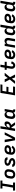

<svg xmlns="http://www.w3.org/2000/svg" viewBox="4408 -5184 783 9640"><g transform="rotate(-90 4800.0 -363.5)"><path d="M455 0H53L52 -101H200L289 -634H154V-735H556L557 -634H409L320 -101H455Z M856 8Q824 8 792.5 2.5Q761 -3 735 -17.5Q709 -32 689.5 -55.5Q670 -79 660 -108Q650 -137 650 -169Q650 -201 655 -233L672 -333Q676 -360 686 -387Q696 -414 714 -438Q732 -462 756 -480Q780 -498 807 -509Q834 -520 862 -524Q890 -528 917 -528Q949 -528 980.5 -522.5Q1012 -517 1038.5 -502.5Q1065 -488 1084.5 -464.5Q1104 -441 1113.5 -412Q1123 -383 1123.5 -351Q1124 -319 1118 -287L1102 -187Q1097 -160 1087 -133Q1077 -106 1059 -82Q1041 -58 1017 -40Q993 -22 966.5 -11Q940 0 911.5 4Q883 8 856 8ZM856 -93Q878 -93 901 -99.5Q924 -106 942.5 -122Q961 -138 971 -159.5Q981 -181 984 -203L1001 -303Q1005 -326 1003.5 -349Q1002 -372 991 -390.5Q980 -409 960 -418Q940 -427 917 -427Q895 -427 872 -420.5Q849 -414 831 -398Q813 -382 803 -360.5Q793 -339 789 -317L773 -217Q769 -194 770 -171Q771 -148 782 -129.5Q793 -111 813 -102Q833 -93 856 -93Z M1451 8Q1426 8 1401 6Q1376 4 1352.5 -2.5Q1329 -9 1308 -20Q1287 -31 1271 -48Q1255 -65 1248 -88.5Q1241 -112 1246 -138L1247 -144H1364L1363 -143Q1362 -132 1367 -123Q1372 -114 1380 -108.5Q1388 -103 1398 -99.5Q1408 -96 1418 -94.5Q1428 -93 1439 -92Q1450 -91 1460 -91Q1470 -91 1480.5 -92Q1491 -93 1501 -94.5Q1511 -96 1521 -98.5Q1531 -101 1540.5 -106.5Q1550 -112 1558 -120Q1566 -128 1568 -138Q1570 -154 1561 -166.5Q1552 -179 1539.5 -186Q1527 -193 1512.5 -197.5Q1498 -202 1483 -205.5Q1468 -209 1454 -213.5Q1440 -218 1426.5 -223.5Q1413 -229 1400 -235.5Q1387 -242 1374.5 -250Q1362 -258 1351.5 -267.5Q1341 -277 1331.5 -288Q1322 -299 1315 -312Q1308 -325 1303.5 -339Q1299 -353 1297.5 -368Q1296 -383 1299 -399Q1302 -421 1314.5 -442Q1327 -463 1346 -478.5Q1365 -494 1387 -503.5Q1409 -513 1431.5 -518.5Q1454 -524 1476.5 -526Q1499 -528 1521 -528Q1546 -528 1570.5 -525.5Q1595 -523 1618 -517Q1641 -511 1662 -499.5Q1683 -488 1697.5 -471Q1712 -454 1718 -430.5Q1724 -407 1720 -382L1719 -376H1602V-377Q1605 -393 1595 -404Q1585 -415 1571.5 -420Q1558 -425 1543.5 -427Q1529 -429 1514 -429Q1500 -429 1485 -427.5Q1470 -426 1456 -421.5Q1442 -417 1429 -406.5Q1416 -396 1414 -382Q1411 -367 1420 -354.5Q1429 -342 1442 -334.5Q1455 -327 1469 -322.5Q1483 -318 1497.5 -314.5Q1512 -311 1526.5 -306.5Q1541 -302 1555 -297Q1569 -292 1582 -285Q1595 -278 1607 -270Q1619 -262 1630 -252.5Q1641 -243 1650 -232Q1659 -221 1666 -208.5Q1673 -196 1678 -182Q1683 -168 1684 -152.5Q1685 -137 1683 -121Q1679 -99 1665.5 -77.5Q1652 -56 1632.5 -40.5Q1613 -25 1590.5 -16Q1568 -7 1544.5 -1.5Q1521 4 1497.5 6Q1474 8 1451 8Z M2065 8Q2032 8 2000 2.5Q1968 -3 1941 -17Q1914 -31 1893 -54Q1872 -77 1861.5 -106Q1851 -135 1850.5 -167.5Q1850 -200 1855 -233L1872 -333Q1876 -360 1886 -387Q1896 -414 1914 -438Q1932 -462 1956 -480Q1980 -498 2007 -509Q2034 -520 2062 -524Q2090 -528 2117 -528Q2145 -528 2172.5 -525Q2200 -522 2225.5 -513.5Q2251 -505 2273.5 -491Q2296 -477 2311 -455.5Q2326 -434 2329.5 -406.5Q2333 -379 2329 -351Q2325 -325 2312 -299.5Q2299 -274 2277.5 -255.5Q2256 -237 2230.5 -225Q2205 -213 2178.5 -206.5Q2152 -200 2125.5 -197.5Q2099 -195 2073 -195Q2046 -195 2020 -196.5Q1994 -198 1969 -202Q1966 -179 1971.5 -157Q1977 -135 1992 -119.5Q2007 -104 2028.5 -97.5Q2050 -91 2074 -91Q2093 -91 2112 -95.5Q2131 -100 2148.5 -111Q2166 -122 2179.5 -138Q2193 -154 2201 -172L2303 -134Q2287 -101 2261.5 -72.5Q2236 -44 2203.5 -25.5Q2171 -7 2135.5 0.5Q2100 8 2065 8ZM2072 -294Q2086 -294 2100 -295Q2114 -296 2128 -299Q2142 -302 2155.5 -306.5Q2169 -311 2181.5 -319.5Q2194 -328 2202.5 -340Q2211 -352 2213 -366Q2215 -378 2212 -388.5Q2209 -399 2201 -406Q2193 -413 2183.5 -417.5Q2174 -422 2162.5 -424.5Q2151 -427 2140 -428Q2129 -429 2118 -429Q2095 -429 2071.5 -422Q2048 -415 2030 -399Q2012 -383 2001.5 -361Q1991 -339 1987 -317L1985 -301Q2006 -297 2028 -295.5Q2050 -294 2072 -294Z M2575 0 2480 -520H2608L2656 -173Q2658 -160 2660 -147.5Q2662 -135 2664 -122Q2670 -135 2676 -147.5Q2682 -160 2688 -173L2852 -520H2980L2713 0Z M3345 0 3219 -179Q3213 -180 3206.5 -182.5Q3200 -185 3195 -188L3164 0H3044L3165 -735H3285L3228 -391Q3241 -418 3259 -443.5Q3277 -469 3301 -488.5Q3325 -508 3354 -518Q3383 -528 3412 -528Q3440 -528 3465.5 -518.5Q3491 -509 3506 -488Q3521 -467 3524 -439Q3527 -411 3522 -383Q3517 -351 3502.5 -319.5Q3488 -288 3464 -263Q3440 -238 3409.5 -221Q3379 -204 3347 -194L3483 0ZM3255 -266Q3271 -266 3286.5 -269.5Q3302 -273 3318 -278.5Q3334 -284 3348.5 -293Q3363 -302 3374.5 -314.5Q3386 -327 3392.5 -342Q3399 -357 3401 -373Q3403 -383 3402.5 -393.5Q3402 -404 3396.5 -412.5Q3391 -421 3382 -425Q3373 -429 3362 -429Q3344 -429 3325 -424Q3306 -419 3289.5 -408Q3273 -397 3260 -382Q3247 -367 3237.5 -350Q3228 -333 3221.5 -315Q3215 -297 3211 -279Q3220 -272 3231.5 -269Q3243 -266 3255 -266Z M3802 8Q3773 8 3746.5 0Q3720 -8 3700 -25.5Q3680 -43 3668.5 -67.5Q3657 -92 3652.5 -119.5Q3648 -147 3649 -175.5Q3650 -204 3655 -233L3672 -333Q3676 -357 3683 -380.5Q3690 -404 3701.5 -426.5Q3713 -449 3730 -468.5Q3747 -488 3768 -502Q3789 -516 3813.5 -522Q3838 -528 3862 -528Q3889 -528 3915.5 -521Q3942 -514 3961.5 -497.5Q3981 -481 3993.5 -457.5Q4006 -434 4010 -408L4029 -520H4149L4083 -120Q4082 -115 4082.5 -109.5Q4083 -104 4086.5 -100Q4090 -96 4095 -94.5Q4100 -93 4106 -93H4129L4128 8H4089Q4065 8 4042.5 3.5Q4020 -1 4001.5 -13Q3983 -25 3971.5 -45Q3960 -65 3960 -88Q3948 -67 3931.5 -48Q3915 -29 3893.5 -16Q3872 -3 3848.5 2.5Q3825 8 3802 8ZM3853 -93Q3873 -93 3894 -98Q3915 -103 3932.5 -116.5Q3950 -130 3960.5 -149.5Q3971 -169 3974 -190L3991 -290Q3993 -306 3994.5 -322Q3996 -338 3993.5 -353Q3991 -368 3985 -382.5Q3979 -397 3969 -407.5Q3959 -418 3943.5 -422.5Q3928 -427 3912 -427Q3890 -427 3868 -420Q3846 -413 3829 -397Q3812 -381 3802.5 -359.5Q3793 -338 3789 -317L3773 -217Q3769 -194 3769.5 -171.5Q3770 -149 3780.5 -130.5Q3791 -112 3810.5 -102.5Q3830 -93 3853 -93Z M4833 0 4954 -735H5384L5368 -634H5058L5024 -433H5268L5252 -332H5008L4969 -101H5279L5263 0Z M5409 0 5627 -265 5495 -520H5640L5702 -362L5820 -520H5965L5747 -255L5879 0H5734L5672 -158L5554 0Z M6334 8Q6304 8 6276.5 1Q6249 -6 6227 -22.5Q6205 -39 6191 -63.5Q6177 -88 6171 -115.5Q6165 -143 6166.5 -172.5Q6168 -202 6173 -232L6204 -419H6115V-520H6221L6256 -735H6375L6340 -520H6517V-419H6323L6289 -215Q6287 -202 6286 -189Q6285 -176 6286 -163Q6287 -150 6289.5 -137.5Q6292 -125 6299 -114.5Q6306 -104 6317.5 -98.5Q6329 -93 6342 -93Q6354 -93 6366 -98Q6378 -103 6387.5 -112Q6397 -121 6403.5 -132Q6410 -143 6415.5 -154Q6421 -165 6425 -177Q6429 -189 6432 -200L6540 -169Q6533 -146 6522.5 -123.5Q6512 -101 6498 -81Q6484 -61 6465.5 -43.5Q6447 -26 6425.5 -14Q6404 -2 6380.5 3Q6357 8 6334 8Z M6865 8Q6832 8 6800 2.5Q6768 -3 6741 -17Q6714 -31 6693 -54Q6672 -77 6661.5 -106Q6651 -135 6650.5 -167.5Q6650 -200 6655 -233L6672 -333Q6676 -360 6686 -387Q6696 -414 6714 -438Q6732 -462 6756 -480Q6780 -498 6807 -509Q6834 -520 6862 -524Q6890 -528 6917 -528Q6945 -528 6972.5 -525Q7000 -522 7025.5 -513.5Q7051 -505 7073.5 -491Q7096 -477 7111 -455.5Q7126 -434 7129.5 -406.5Q7133 -379 7129 -351Q7125 -325 7112 -299.5Q7099 -274 7077.5 -255.5Q7056 -237 7030.5 -225Q7005 -213 6978.5 -206.5Q6952 -200 6925.5 -197.5Q6899 -195 6873 -195Q6846 -195 6820 -196.5Q6794 -198 6769 -202Q6766 -179 6771.5 -157Q6777 -135 6792 -119.5Q6807 -104 6828.5 -97.5Q6850 -91 6874 -91Q6893 -91 6912 -95.5Q6931 -100 6948.5 -111Q6966 -122 6979.5 -138Q6993 -154 7001 -172L7103 -134Q7087 -101 7061.5 -72.5Q7036 -44 7003.5 -25.5Q6971 -7 6935.5 0.5Q6900 8 6865 8ZM6872 -294Q6886 -294 6900 -295Q6914 -296 6928 -299Q6942 -302 6955.5 -306.5Q6969 -311 6981.5 -319.5Q6994 -328 7002.5 -340Q7011 -352 7013 -366Q7015 -378 7012 -388.5Q7009 -399 7001 -406Q6993 -413 6983.5 -417.5Q6974 -422 6962.5 -424.5Q6951 -427 6940 -428Q6929 -429 6918 -429Q6895 -429 6871.5 -422Q6848 -415 6830 -399Q6812 -383 6801.5 -361Q6791 -339 6787 -317L6785 -301Q6806 -297 6828 -295.5Q6850 -294 6872 -294Z M7225 0 7311 -520H7431L7417 -439Q7429 -459 7445 -476.5Q7461 -494 7481 -506Q7501 -518 7523.5 -523Q7546 -528 7567 -528Q7596 -528 7622.5 -520Q7649 -512 7668.5 -494Q7688 -476 7698.5 -451.5Q7709 -427 7713.5 -399.5Q7718 -372 7716.5 -344Q7715 -316 7710 -287L7663 0H7543L7593 -303Q7595 -318 7596 -333Q7597 -348 7594.5 -362Q7592 -376 7586 -388.5Q7580 -401 7569.5 -410Q7559 -419 7545 -423Q7531 -427 7516 -427Q7496 -427 7476 -421.5Q7456 -416 7439 -402.5Q7422 -389 7412.5 -369.5Q7403 -350 7399 -330L7345 0Z M8289 8Q8265 8 8242.5 3.5Q8220 -1 8201.5 -13Q8183 -25 8171.5 -45Q8160 -65 8160 -88Q8148 -67 8131.5 -48Q8115 -29 8093.5 -16Q8072 -3 8048.5 2.5Q8025 8 8002 8Q7973 8 7946.5 0Q7920 -8 7900 -25.5Q7880 -43 7868.5 -67.5Q7857 -92 7852.5 -119.5Q7848 -147 7849 -175.5Q7850 -204 7855 -233L7872 -333Q7876 -357 7883 -380.5Q7890 -404 7901.5 -426.5Q7913 -449 7930 -468.5Q7947 -488 7968 -502Q7989 -516 8013.5 -522Q8038 -528 8062 -528Q8089 -528 8115.5 -521Q8142 -514 8161.5 -497.5Q8181 -481 8193.5 -457.5Q8206 -434 8210 -408L8264 -735H8384L8283 -120Q8282 -115 8282.5 -109.5Q8283 -104 8286.5 -100Q8290 -96 8295 -94.5Q8300 -93 8306 -93H8329L8328 8ZM8053 -93Q8073 -93 8094 -98Q8115 -103 8132.5 -116.5Q8150 -130 8160.5 -149.5Q8171 -169 8174 -190L8191 -290Q8193 -306 8194.5 -322Q8196 -338 8193.5 -353Q8191 -368 8185 -382.5Q8179 -397 8169 -407.5Q8159 -418 8143.5 -422.5Q8128 -427 8112 -427Q8090 -427 8068 -420Q8046 -413 8029 -397Q8012 -381 8002.5 -359.5Q7993 -338 7989 -317L7973 -217Q7969 -194 7969.5 -171.5Q7970 -149 7980.5 -130.5Q7991 -112 8010.5 -102.5Q8030 -93 8053 -93Z M8665 8Q8632 8 8600 2.5Q8568 -3 8541 -17Q8514 -31 8493 -54Q8472 -77 8461.5 -106Q8451 -135 8450.5 -167.5Q8450 -200 8455 -233L8472 -333Q8476 -360 8486 -387Q8496 -414 8514 -438Q8532 -462 8556 -480Q8580 -498 8607 -509Q8634 -520 8662 -524Q8690 -528 8717 -528Q8745 -528 8772.5 -525Q8800 -522 8825.5 -513.5Q8851 -505 8873.5 -491Q8896 -477 8911 -455.5Q8926 -434 8929.5 -406.5Q8933 -379 8929 -351Q8925 -325 8912 -299.5Q8899 -274 8877.5 -255.5Q8856 -237 8830.5 -225Q8805 -213 8778.5 -206.5Q8752 -200 8725.5 -197.5Q8699 -195 8673 -195Q8646 -195 8620 -196.5Q8594 -198 8569 -202Q8566 -179 8571.5 -157Q8577 -135 8592 -119.5Q8607 -104 8628.5 -97.5Q8650 -91 8674 -91Q8693 -91 8712 -95.5Q8731 -100 8748.5 -111Q8766 -122 8779.5 -138Q8793 -154 8801 -172L8903 -134Q8887 -101 8861.5 -72.5Q8836 -44 8803.5 -25.5Q8771 -7 8735.5 0.5Q8700 8 8665 8ZM8672 -294Q8686 -294 8700 -295Q8714 -296 8728 -299Q8742 -302 8755.5 -306.5Q8769 -311 8781.5 -319.5Q8794 -328 8802.5 -340Q8811 -352 8813 -366Q8815 -378 8812 -388.5Q8809 -399 8801 -406Q8793 -413 8783.5 -417.5Q8774 -422 8762.5 -424.5Q8751 -427 8740 -428Q8729 -429 8718 -429Q8695 -429 8671.5 -422Q8648 -415 8630 -399Q8612 -383 8601.5 -361Q8591 -339 8587 -317L8585 -301Q8606 -297 8628 -295.5Q8650 -294 8672 -294Z M9489 8Q9465 8 9442.5 3.5Q9420 -1 9401.5 -13Q9383 -25 9371.5 -45Q9360 -65 9360 -88Q9348 -67 9331.5 -48Q9315 -29 9293.5 -16Q9272 -3 9248.5 2.5Q9225 8 9202 8Q9173 8 9146.5 0Q9120 -8 9100 -25.5Q9080 -43 9068.5 -67.5Q9057 -92 9052.5 -119.5Q9048 -147 9049 -175.5Q9050 -204 9055 -233L9072 -333Q9076 -357 9083 -380.5Q9090 -404 9101.5 -426.5Q9113 -449 9130 -468.5Q9147 -488 9168 -502Q9189 -516 9213.5 -522Q9238 -528 9262 -528Q9289 -528 9315.5 -521Q9342 -514 9361.5 -497.5Q9381 -481 9393.5 -457.5Q9406 -434 9410 -408L9464 -735H9584L9483 -120Q9482 -115 9482.5 -109.5Q9483 -104 9486.5 -100Q9490 -96 9495 -94.5Q9500 -93 9506 -93H9529L9528 8ZM9253 -93Q9273 -93 9294 -98Q9315 -103 9332.5 -116.5Q9350 -130 9360.5 -149.5Q9371 -169 9374 -190L9391 -290Q9393 -306 9394.5 -322Q9396 -338 9393.5 -353Q9391 -368 9385 -382.5Q9379 -397 9369 -407.5Q9359 -418 9343.5 -422.5Q9328 -427 9312 -427Q9290 -427 9268 -420Q9246 -413 9229 -397Q9212 -381 9202.5 -359.5Q9193 -338 9189 -317L9173 -217Q9169 -194 9169.5 -171.5Q9170 -149 9180.5 -130.5Q9191 -112 9210.5 -102.5Q9230 -93 9253 -93Z"/></g></svg>

Font: Iosevka Extended
Style: Bold Italic
Weight: 700
Width: 7
Italic angle: -9°
Monospace: yes
Designer: Belleve Invis
Foundry: Belleve Invis
Version: Version 32.5.0; ttfautohint (v1.8.4)